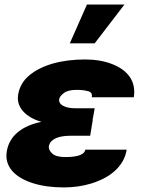

<svg xmlns="http://www.w3.org/2000/svg" viewBox="-20 -814 627 844"><path d="M9.9 -149.1Q18.5 -199.9 58.2 -232.8Q98 -265.6 162.3 -278.4Q109 -293.7 81 -325.6Q53.3 -357.2 59.7 -397.7Q67.8 -448.2 108.7 -482.6Q128.9 -499.6 155.4 -512.8Q181.8 -525.9 212.9 -534.8Q244 -543.7 279.5 -548.1Q315 -552.6 353.7 -552.6Q420.1 -552.6 471.2 -533Q497.5 -523.1 517.4 -508.9Q537.3 -494.7 550.1 -476.4Q562.9 -458.1 567.6 -435.5Q572.4 -413 568.2 -386.4H383.5Q387.4 -407.7 367.9 -413Q345.9 -419 318.2 -419Q279.1 -419 261.4 -405.5Q242.2 -391.3 240.1 -377.8Q238.6 -369 243.3 -361.5Q247.9 -354 257.3 -348.9Q266.7 -343.8 280.4 -340.9Q294 -338.1 311.1 -338.1H396.3L387.1 -286.9H387.8L376.4 -217.3H291.2Q277 -217.3 261.2 -215.6Q245.4 -213.8 231.5 -208.8Q217.7 -203.8 207.6 -194.6Q197.4 -185.4 194.6 -170.5Q193.2 -154.5 209.5 -139.2Q226.2 -123.6 267 -123.6Q311.1 -123.6 332.2 -132.5Q353.3 -141.3 355.1 -156.2H536.9Q532.3 -127.5 518.5 -104Q504.6 -80.6 484 -62.1Q463.4 -43.7 437.3 -30.2Q411.2 -16.7 381.9 -7.6Q352.6 1.4 321.6 5.7Q290.5 9.9 259.9 9.9Q182.9 9.9 123.2 -9.2Q93.4 -18.8 70.5 -32.5Q47.6 -46.2 32.7 -63.7Q17.8 -81.3 11.7 -102.8Q5.7 -124.3 9.9 -149.1ZM362.2 -794H527L396.3 -623.6H286.9Z"/></svg>

Font: Inter P Black
Style: Italic
Weight: 900
Italic angle: -9.40001°
Designer: Rasmus Andersson
Foundry: rsms
Version: Version 3.018;git-588b23468